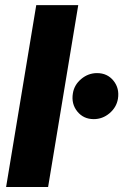

<svg xmlns="http://www.w3.org/2000/svg" viewBox="-20 -748 495 768"><path d="M293 -727.5 172.4 0H4.4L125 -727.5ZM355 -271.5Q314 -271.5 289.3 -302Q264.6 -332.5 271.5 -374.5Q276.9 -408.7 304.9 -432.1Q333 -455.6 368.2 -455.6Q409.2 -455.6 433.8 -425.3Q458.5 -395 451.7 -352.5Q445.8 -318.4 418 -294.9Q390.1 -271.5 355 -271.5Z"/></svg>

Font: Inter Display ExtraBold
Style: Italic
Weight: 800
Italic angle: -9.39999°
Designer: Rasmus Andersson
Foundry: rsms
Version: Version 4.000;git-a52131595